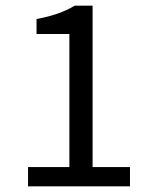

<svg xmlns="http://www.w3.org/2000/svg" viewBox="-20 -658 537 678"><path d="M79 0V-68H225V-538H109V-591Q189 -605 244 -638H307V-68H439V0Z"/></svg>

Font: RibengUni
Style: Regular
Weight: 400
Designer: (1) Dr. Andrew Glass (Senior Program Manager at Microsoft Corporation)
(2) Bivuti Chakma (Chakma Font Designer & Keyboar
Foundry: Bivuti Chakma
Version: Version 2.2022; Updated on: 03 June 2022; Friday